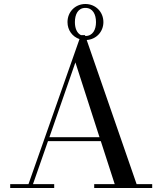

<svg xmlns="http://www.w3.org/2000/svg" viewBox="-20 -940 812 960"><path d="M31 -19.5V0H251V-19.5H145L220 -234.5H484L553.5 -19.5H451V0H741V-19.5H663L413.5 -740C461 -743 497 -781 497 -829.5C497 -880.5 458 -920 407 -920C356 -920 317.5 -880.5 317.5 -829.5C317.5 -789 342 -756.5 377.5 -744.5L122.5 -19.5ZM354.5 -829.5C354.5 -868 370 -900.5 407 -900.5C444 -900.5 460 -868 460 -829.5C460 -791.5 444 -760 407 -760H406.5L405 -764.5H384.5C363.5 -775 354.5 -800.5 354.5 -829.5ZM357 -628 477.5 -254H227Z"/></svg>

Font: Bodoni* 11
Style: Regular
Weight: 400
Version: Version 2.3